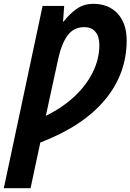

<svg xmlns="http://www.w3.org/2000/svg" viewBox="-56 -745 683 1005"><path d="M-36 240 167 -714H280L274 -632H277Q305 -669 343 -697Q381 -725 433 -725Q512 -725 559.5 -674Q607 -623 607 -533Q607 -359 493 -222Q379 -85 155 1L104 240ZM184 -139Q269 -180 332 -238.5Q395 -297 429.5 -366.5Q464 -436 464 -509Q464 -555 443 -579Q422 -603 386 -603Q329 -603 297 -558.5Q265 -514 248 -434Z"/></svg>

Font: Noto Sans SemiCondensed
Style: Bold Italic
Weight: 700
Width: 4
Italic angle: -12°
Designer: Monotype Design Team
Foundry: Monotype Imaging Inc.
Version: Version 2.013; ttfautohint (v1.8.4.7-5d5b)